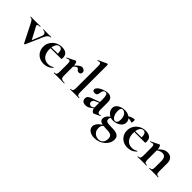

<svg xmlns="http://www.w3.org/2000/svg" viewBox="86 -1782 3120 3120"><g transform="rotate(45 1646.0 -221.5)"><path d="M454 -386Q456 -386 456 -380Q456 -374 454 -374Q425 -374 402.5 -352Q380 -330 360 -284L237 0Q235 5 226.5 5Q218 5 215 0L62 -303Q40 -349 24 -361.5Q8 -374 -14 -374Q-17 -374 -17 -380Q-17 -386 -14 -386Q3 -386 24.5 -385Q46 -384 83 -384Q124 -384 153 -385Q182 -386 207 -386Q210 -386 210 -380Q210 -374 207 -374Q176 -374 159 -366Q142 -358 154 -335L274 -109L223 -21L332 -285Q349 -326 332.5 -350Q316 -374 276 -374Q274 -374 274 -380Q274 -386 276 -386Q300 -386 321.5 -385Q343 -384 377 -384Q401 -384 416.5 -385Q432 -386 454 -386Z M675 12Q610 12 564.5 -15Q519 -42 495.5 -86.5Q472 -131 472 -182Q472 -241 501 -289Q530 -337 581 -366Q632 -395 698 -395Q757 -395 792.5 -368Q828 -341 828 -280Q828 -267 826 -258Q824 -249 817 -249H721Q723 -306 710 -340.5Q697 -375 660 -375Q620 -375 596.5 -334Q573 -293 573 -225Q573 -167 591 -125Q609 -83 644 -60Q679 -37 730 -37Q760 -37 780.5 -44.5Q801 -52 826 -65Q828 -67 831.5 -63Q835 -59 833 -56Q796 -19 757.5 -3.5Q719 12 675 12ZM538 -248 537 -267 756 -271V-249Z M1019 -271 1011 -284Q1050 -329 1077 -353Q1104 -377 1123 -386.5Q1142 -396 1157 -396Q1178 -396 1200.5 -380.5Q1223 -365 1223 -340Q1223 -319 1210.5 -305.5Q1198 -292 1176 -292Q1155 -292 1144.5 -303Q1134 -314 1125.5 -324.5Q1117 -335 1101 -335Q1094 -335 1085.5 -330.5Q1077 -326 1061.5 -312.5Q1046 -299 1019 -271ZM897 0Q894 0 894 -6Q894 -12 897 -12Q928 -12 939 -26.5Q950 -41 950 -81V-269Q950 -300 943 -314.5Q936 -329 919 -329Q910 -329 898 -325.5Q886 -322 871 -315Q867 -313 865 -319Q863 -325 865 -326L1004 -394Q1010 -396 1011 -396Q1022 -396 1033 -372Q1044 -348 1044 -303V-81Q1044 -55 1052 -39.5Q1060 -24 1079.5 -18Q1099 -12 1133 -12Q1137 -12 1137 -6Q1137 0 1133 0Q1106 0 1071.5 -1Q1037 -2 997 -2Q969 -2 943 -1Q917 0 897 0Z M1272 0Q1270 0 1270 -6Q1270 -12 1272 -12Q1303 -12 1314.5 -26.5Q1326 -41 1326 -81L1327 -589Q1327 -623 1321 -638.5Q1315 -654 1298 -654Q1285 -654 1260 -643Q1257 -642 1254 -648Q1251 -654 1253 -655L1400 -724Q1402 -725 1404 -725Q1409 -725 1415 -720.5Q1421 -716 1421 -712V-81Q1421 -41 1432 -26.5Q1443 -12 1474 -12Q1478 -12 1478 -6Q1478 0 1474 0Q1455 0 1428.5 -1Q1402 -2 1373 -2Q1344 -2 1318 -1Q1292 0 1272 0Z M1824 6Q1820 8 1814 8Q1796 8 1778 -16Q1760 -40 1760 -85V-255Q1760 -318 1750 -347.5Q1740 -377 1714 -377Q1689 -377 1676.5 -361.5Q1664 -346 1659.5 -327Q1655 -308 1654 -295Q1651 -264 1636 -251.5Q1621 -239 1596 -239Q1570 -239 1559 -250Q1548 -261 1548 -277Q1548 -301 1569.5 -322.5Q1591 -344 1624 -360.5Q1657 -377 1692.5 -386.5Q1728 -396 1755 -396Q1796 -396 1825 -370Q1854 -344 1854 -285V-108Q1854 -79 1864.5 -63Q1875 -47 1894 -47Q1908 -47 1923 -54Q1927 -56 1929.5 -50.5Q1932 -45 1927 -43ZM1632 7Q1588 7 1566.5 -12.5Q1545 -32 1545 -65Q1545 -98 1563 -115.5Q1581 -133 1610 -143.5Q1639 -154 1670 -165L1770 -202L1774 -187L1717 -161Q1709 -158 1694 -151.5Q1679 -145 1667 -132.5Q1655 -120 1655 -97Q1655 -71 1672 -58.5Q1689 -46 1706 -46Q1714 -46 1721.5 -48Q1729 -50 1739 -57L1789 -91L1790 -75L1720 -25Q1698 -8 1678 -0.5Q1658 7 1632 7Z M2108 282Q2039 282 1995 250.5Q1951 219 1951 168Q1951 136 1975.5 100Q2000 64 2070 21L2080 32Q2068 40 2059 51.5Q2050 63 2045.5 79Q2041 95 2041 116Q2041 161 2059.5 190.5Q2078 220 2107 235Q2136 250 2168 250Q2218 250 2248.5 218Q2279 186 2279 131Q2279 86 2259.5 67Q2240 48 2206 43.5Q2172 39 2127 39Q2093 38 2059 33Q2025 28 2002.5 11.5Q1980 -5 1980 -40Q1980 -75 2004.5 -108Q2029 -141 2083 -167L2092 -161Q2072 -149 2062 -134.5Q2052 -120 2052 -99Q2052 -71 2067.5 -59Q2083 -47 2111 -44.5Q2139 -42 2176 -41Q2210 -41 2242.5 -38.5Q2275 -36 2302 -26Q2329 -16 2345 6Q2361 28 2361 67Q2361 110 2341 148.5Q2321 187 2286 217Q2251 247 2205 264.5Q2159 282 2108 282ZM2125 -133Q2077 -133 2042 -153Q2007 -173 1988 -204Q1969 -235 1969 -268Q1969 -310 1996 -338Q2023 -366 2063.5 -379.5Q2104 -393 2144 -393Q2190 -393 2225 -376.5Q2260 -360 2280.5 -332Q2301 -304 2301 -268Q2301 -226 2274.5 -196Q2248 -166 2207.5 -149.5Q2167 -133 2125 -133ZM2151 -151Q2171 -151 2187 -171Q2203 -191 2203 -240Q2203 -286 2188.5 -315.5Q2174 -345 2152.5 -359.5Q2131 -374 2111 -374Q2087 -374 2076.5 -354Q2066 -334 2066 -298Q2066 -255 2078.5 -222Q2091 -189 2110.5 -170Q2130 -151 2151 -151ZM2228 -313 2230 -345Q2262 -370 2292.5 -383Q2323 -396 2360 -396Q2365 -396 2366.5 -388Q2368 -380 2368 -368Q2368 -354 2364 -337Q2360 -320 2356 -323Q2338 -331 2319 -335.5Q2300 -340 2282 -340Q2270 -340 2258.5 -338.5Q2247 -337 2234 -332Z M2600 12Q2535 12 2489.5 -15Q2444 -42 2420.5 -86.5Q2397 -131 2397 -182Q2397 -241 2426 -289Q2455 -337 2506 -366Q2557 -395 2623 -395Q2682 -395 2717.5 -368Q2753 -341 2753 -280Q2753 -267 2751 -258Q2749 -249 2742 -249H2646Q2648 -306 2635 -340.5Q2622 -375 2585 -375Q2545 -375 2521.5 -334Q2498 -293 2498 -225Q2498 -167 2516 -125Q2534 -83 2569 -60Q2604 -37 2655 -37Q2685 -37 2705.5 -44.5Q2726 -52 2751 -65Q2753 -67 2756.5 -63Q2760 -59 2758 -56Q2721 -19 2682.5 -3.5Q2644 12 2600 12ZM2463 -248 2462 -267 2681 -271V-249Z M3091 0Q3088 0 3088 -6Q3088 -12 3091 -12Q3122 -12 3133 -26.5Q3144 -41 3144 -81V-225Q3144 -279 3124.5 -305Q3105 -331 3063 -331Q3033 -331 3001.5 -316Q2970 -301 2951 -275L2946 -287Q2981 -337 3025 -367.5Q3069 -398 3121 -398Q3177 -398 3207.5 -363Q3238 -328 3238 -273V-81Q3238 -41 3249.5 -26.5Q3261 -12 3292 -12Q3295 -12 3295 -6Q3295 0 3292 0Q3272 0 3246 -1Q3220 -2 3191 -2Q3163 -2 3137 -1Q3111 0 3091 0ZM2822 0Q2819 0 2819 -6Q2819 -12 2822 -12Q2853 -12 2864 -26.5Q2875 -41 2875 -81V-269Q2875 -300 2868 -314.5Q2861 -329 2844 -329Q2835 -329 2823 -325.5Q2811 -322 2796 -315Q2792 -313 2790 -319Q2788 -325 2790 -326L2929 -394Q2935 -396 2936 -396Q2947 -396 2958 -372Q2969 -348 2969 -303V-81Q2969 -41 2980.5 -26.5Q2992 -12 3023 -12Q3026 -12 3026 -6Q3026 0 3023 0Q3003 0 2977 -1Q2951 -2 2922 -2Q2894 -2 2868 -1Q2842 0 2822 0Z"/></g></svg>

Font: Cormorant Garamond Light
Style: Bold
Weight: 700
Version: Version 4.001